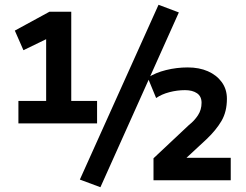

<svg xmlns="http://www.w3.org/2000/svg" viewBox="-20 -754 1028 803"><path d="M57 -238V-332H173V-601L210 -608L78 -544L42 -626L187 -705H278V-332H386V-238ZM400 29 314 -3 643 -734 728 -702ZM622 0V-92L770 -231Q793 -249 808 -272Q823 -295 823 -324Q823 -351 804 -364Q785 -377 754 -377Q721 -377 688.5 -368.5Q656 -360 633 -344L598 -429Q630 -450 674.5 -461Q719 -472 765 -472Q813 -472 849.5 -456Q886 -440 907.5 -410.5Q929 -381 929 -341Q929 -287 906.5 -248.5Q884 -210 844 -172L748 -83L746 -94H945V0Z"/></svg>

Font: Nunito Sans 7pt Condensed ExtraBold
Style: Regular
Weight: 800
Width: 3
Designer: Vernon Adams
Foundry: Vernon Adams
Version: Version 3.101;gftools[0.9.27]